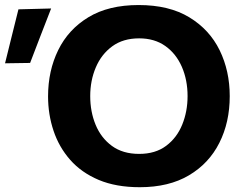

<svg xmlns="http://www.w3.org/2000/svg" viewBox="-128 -748 992 781"><path d="M440.5 13.5Q344 13.5 273.5 -16.2Q203 -46 157.5 -97.8Q112 -149.5 89.8 -216Q67.5 -282.5 67.5 -356Q67.5 -460 108.8 -544.2Q150 -628.5 231.8 -678Q313.5 -727.5 436 -727.5Q560 -727.5 642.2 -677.5Q724.5 -627.5 765.5 -543.5Q806.5 -459.5 806.5 -357Q806.5 -250.5 764.2 -166.8Q722 -83 640.5 -34.8Q559 13.5 440.5 13.5ZM438 -122Q504 -122 547.8 -154.8Q591.5 -187.5 613.2 -241Q635 -294.5 635 -357Q635 -422.5 611.8 -476Q588.5 -529.5 544.5 -560.8Q500.5 -592 438 -592Q373 -592 328.8 -559.8Q284.5 -527.5 261.8 -474Q239 -420.5 239 -357Q239 -293.5 261 -240.2Q283 -187 327.2 -154.5Q371.5 -122 438 -122ZM-107.5 -490.5Q-94 -545.5 -80.2 -600.8Q-66.5 -656 -53 -710L80 -713.5Q58 -656.5 36.5 -601.5Q15 -546 -5.5 -492Z"/></svg>

Font: Heraclito
Style: Bold
Weight: 700
Designer: Kostas Bartsokas (font) & Cristiano Sobral (main changes)
Foundry: Kostas Bartsokas (font) & Cristiano Sobral (main changes)
Version: Version 1.00;July 8, 2020;FontCreator 13.0.0.2655 64-bit